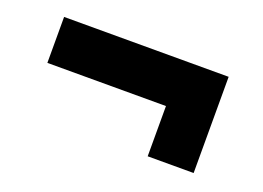

<svg xmlns="http://www.w3.org/2000/svg" viewBox="-54 -517 682 497"><g transform="rotate(20 287.5 -268.5)"><path d="M379.2 -135.8V-274.2H52.5V-400.8H505.8V-135.8Z"/></g></svg>

Font: Funnel Display ExtraBold
Style: Regular
Weight: 800
Designer: NORD ID, Kristian Moeller
Foundry: Dicotype
Version: Version 1.000